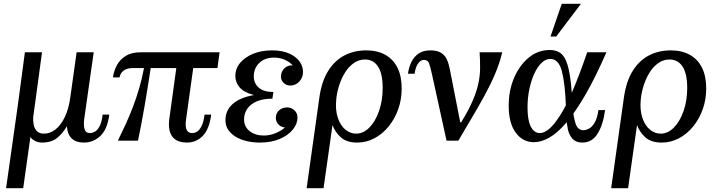

<svg xmlns="http://www.w3.org/2000/svg" viewBox="-20 -740 3778 1010"><path d="M520 -137H555Q545 -60 508 -25Q471 10 421 10Q379 10 356.5 -12.5Q334 -35 332 -76Q310 -38 280 -14Q250 10 200 10Q184 10 167.5 3Q151 -4 140 -19L102 250H12L74 -188L111 -465H201L168 -221L155 -127Q153 -105 157 -84.5Q161 -64 174 -50.5Q187 -37 211 -37Q244 -37 272.5 -59.5Q301 -82 321.5 -125.5Q342 -169 350 -229L383 -465H473L423 -114Q419 -80 425 -60Q431 -40 453 -40Q465 -40 478.5 -47Q492 -54 503.5 -75Q515 -96 520 -137Z M1124 -382H680Q647 -382 629.5 -368Q612 -354 609 -333H574Q579 -367 595 -397Q611 -427 641.5 -446Q672 -465 720 -465H1135ZM998 -393 958 -106Q954 -73 962 -56.5Q970 -40 991 -40Q1004 -40 1016.5 -47.5Q1029 -55 1040 -76Q1051 -97 1056 -137H1091Q1081 -60 1046.5 -25Q1012 10 963 10Q942 10 923 4Q904 -2 890.5 -16.5Q877 -31 871.5 -55.5Q866 -80 871 -117L909 -393ZM738 -384H773Q756 -271 740 -179Q724 -87 706 0H600Q622 -45 642 -88.5Q662 -132 679.5 -178Q697 -224 712 -275Q727 -326 738 -384Z M1458 -336Q1458 -363 1476 -380.5Q1494 -398 1520 -396Q1503 -415 1477 -426Q1451 -437 1421 -437Q1373 -437 1344 -409Q1315 -381 1315 -338Q1315 -302 1341 -279Q1367 -256 1418 -256L1413 -221Q1363 -221 1330 -206.5Q1297 -192 1280.5 -167.5Q1264 -143 1264 -112Q1264 -73 1293.5 -50Q1323 -27 1368 -27Q1398 -27 1427 -38.5Q1456 -50 1479 -69Q1456 -72 1443.5 -87Q1431 -102 1431 -118Q1431 -146 1449 -160.5Q1467 -175 1491 -175Q1512 -175 1528.5 -160Q1545 -145 1545 -121Q1545 -89 1520.5 -58.5Q1496 -28 1451.5 -9Q1407 10 1346 10Q1313 10 1281 3Q1249 -4 1223.5 -18.5Q1198 -33 1182 -55Q1166 -77 1166 -108Q1166 -159 1204 -193Q1242 -227 1316 -240Q1263 -254 1240.5 -280.5Q1218 -307 1218 -340Q1218 -379 1243 -409Q1268 -439 1311.5 -457Q1355 -475 1411 -475Q1466 -475 1502.5 -458Q1539 -441 1556.5 -415.5Q1574 -390 1574 -362Q1574 -332 1554.5 -311Q1535 -290 1507 -290Q1486 -290 1472 -304Q1458 -318 1458 -336Z M1907 -475Q1965 -475 2007 -451.5Q2049 -428 2071 -383.5Q2093 -339 2093 -275Q2093 -217 2075 -166Q2057 -115 2024.5 -75Q1992 -35 1949.5 -12.5Q1907 10 1859 10Q1804 10 1773.5 -17Q1743 -44 1729 -82L1682 250H1593L1660 -227Q1672 -312 1706 -366.5Q1740 -421 1791 -448Q1842 -475 1907 -475ZM1853 -37Q1891 -37 1922.5 -68.5Q1954 -100 1973.5 -155Q1993 -210 1993 -277Q1993 -353 1968.5 -390Q1944 -427 1900 -427Q1868 -427 1841.5 -408.5Q1815 -390 1796 -360Q1777 -330 1765 -293.5Q1753 -257 1749 -220Q1743 -162 1757 -120.5Q1771 -79 1797 -58Q1823 -37 1853 -37Z M2622 -465Q2608 -406 2583 -348Q2558 -290 2526 -232Q2494 -174 2459.5 -116Q2425 -58 2391 0H2329L2401 -97H2406Q2445 -160 2466 -209Q2487 -258 2496 -299Q2505 -340 2505.5 -380Q2506 -420 2503 -465ZM2244 -475Q2280 -475 2300.5 -462Q2321 -449 2331 -426.5Q2341 -404 2346 -377L2401 -97L2329 0L2252 -351Q2244 -387 2237.5 -406Q2231 -425 2209 -425Q2194 -425 2180 -407Q2166 -389 2161 -352H2126Q2131 -388 2145 -415.5Q2159 -443 2183 -459Q2207 -475 2244 -475Z M2788 8Q2730 8 2693 -42Q2656 -92 2656 -184Q2656 -265 2684.5 -331Q2713 -397 2761.5 -437Q2810 -477 2872 -477Q2902 -477 2923.5 -464Q2945 -451 2958.5 -418.5Q2972 -386 2980 -327.5Q2988 -269 2992 -178H2957Q2953 -298 2936 -364Q2919 -430 2875 -430Q2850 -430 2828.5 -409Q2807 -388 2790.5 -352Q2774 -316 2764.5 -270.5Q2755 -225 2755 -175Q2755 -107 2772.5 -73.5Q2790 -40 2820 -40Q2843 -40 2869 -62Q2895 -84 2926.5 -133Q2958 -182 2993 -264Q3028 -346 3069 -465H3170Q3111 -330 3058 -239Q3005 -148 2958.5 -94Q2912 -40 2869.5 -16Q2827 8 2788 8ZM3043 10Q3010 10 2992 -9.5Q2974 -29 2967.5 -58.5Q2961 -88 2959.5 -120.5Q2958 -153 2957 -178H2992Q2997 -121 3008.5 -88Q3020 -55 3049 -55Q3062 -55 3078.5 -63.5Q3095 -72 3108.5 -95.5Q3122 -119 3128 -161H3163Q3153 -85 3124 -37.5Q3095 10 3043 10ZM3036 -720 2906 -548H2876L2935 -720Z M3509 -475Q3567 -475 3609 -451.5Q3651 -428 3673 -383.5Q3695 -339 3695 -275Q3695 -217 3677 -166Q3659 -115 3626.5 -75Q3594 -35 3551.5 -12.5Q3509 10 3461 10Q3406 10 3375.5 -17Q3345 -44 3331 -82L3284 250H3195L3262 -227Q3274 -312 3308 -366.5Q3342 -421 3393 -448Q3444 -475 3509 -475ZM3455 -37Q3493 -37 3524.5 -68.5Q3556 -100 3575.5 -155Q3595 -210 3595 -277Q3595 -353 3570.5 -390Q3546 -427 3502 -427Q3470 -427 3443.5 -408.5Q3417 -390 3398 -360Q3379 -330 3367 -293.5Q3355 -257 3351 -220Q3345 -162 3359 -120.5Q3373 -79 3399 -58Q3425 -37 3455 -37Z"/></svg>

Font: Brygada 1918 Medium
Style: Italic
Weight: 500
Italic angle: -8°
Designer: Mateusz Machalski | Borys Kosmynka | Przemek Hoffer
Foundry: NIEPODLEGLA 2018
Version: Version 3.006